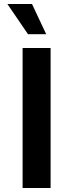

<svg xmlns="http://www.w3.org/2000/svg" viewBox="-20 -940 366 960"><path d="M93 -700H233V0H93ZM17 -920H140L211 -769H120Z"/></svg>

Font: Moderustic SemiBold
Style: Regular
Weight: 600
Designer: Tural Alisoy
Foundry: TAFT Foundry
Version: Version 2.120